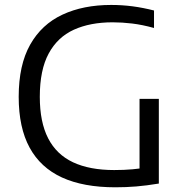

<svg xmlns="http://www.w3.org/2000/svg" viewBox="-20 -770 762 796"><path d="M458 6.5Q326 6.5 237 -34.2Q148 -75 102.8 -158Q57.5 -241 57.5 -368.5Q57.5 -500.5 105 -584.8Q152.5 -669 238.8 -709.2Q325 -749.5 441 -749.5Q486 -749.5 529.8 -743.8Q573.5 -738 618.5 -726.5V-654Q569.5 -667.5 527.8 -672.5Q486 -677.5 447 -677.5Q354 -677.5 286.2 -646.8Q218.5 -616 181.8 -548Q145 -480 145 -368.5Q145 -264 179.5 -196.8Q214 -129.5 282.8 -97.2Q351.5 -65 453.5 -65Q495 -65 530.2 -68.2Q565.5 -71.5 595.5 -77L558.5 -39.5V-360H638.5V-9Q587 -0.5 545 3Q503 6.5 458 6.5Z"/></svg>

Font: Encode Sans SC SemiExpanded
Style: Regular
Weight: 400
Width: 6
Designer: Multiple Designers
Foundry: Impallari Type
Version: Version 3.002